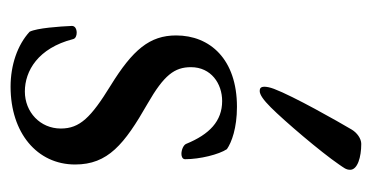

<svg xmlns="http://www.w3.org/2000/svg" viewBox="-190 -499 703 363"><g transform="rotate(90 161.5 -317.5)"><path d="M152 -457C159 -457 169 -464 183 -478C209 -504 267 -572 291 -607C297 -616 301 -620 301 -628C301 -642 277 -649 252 -649C242 -649 231 -641 225 -631C209 -604 162 -521 148 -484C145 -476 144 -470 144 -466C144 -459 147 -457 152 -457ZM144 14C231 14 291 -36 291 -108C291 -170 253 -201 176 -245C122 -276 107 -296 107 -327C107 -365 138 -386 171 -386C209 -386 234 -362 252 -318C254 -313 263 -309 271 -309C276 -309 281 -311 281 -316C281 -344 272 -380 262 -395C249 -404 222 -414 182 -414C92 -414 47 -363 47 -299C47 -249 74 -217 142 -175C202 -138 223 -117 223 -81C223 -42 192 -13 153 -13C114 -13 71 -38 54 -104C53 -109 47 -111 42 -111C35 -111 29 -108 29 -102C30 -79 33 -36 40 -22C65 1 103 14 144 14Z"/></g></svg>

Font: Garamond-Math
Style: Regular
Weight: 400
Version: Version 2019-08-16